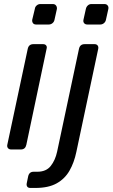

<svg xmlns="http://www.w3.org/2000/svg" viewBox="-20 -738 556 948"><path d="M158 -617Q148 -617 143 -623.5Q138 -630 139 -640L152 -694Q153 -704 161 -711Q169 -718 179 -718H241Q251 -718 256.5 -711Q262 -704 261 -694L249 -640Q247 -630 239 -623.5Q231 -617 221 -617ZM35 0Q25 0 19.5 -6.5Q14 -13 16 -23L117 -497Q122 -520 145 -520H193Q203 -520 208 -513.5Q213 -507 210 -497L110 -23Q105 0 83 0ZM411 -617Q401 -617 395.5 -623.5Q390 -630 392 -640L404 -694Q406 -704 413.5 -711Q421 -718 431 -718H496Q506 -718 511.5 -711Q517 -704 515 -694L503 -640Q501 -630 493 -623.5Q485 -617 475 -617ZM130 190Q119 190 114.5 183.5Q110 177 112 167L119 133Q124 110 146 110H164Q208 110 230.5 81.5Q253 53 262 11L370 -497Q375 -520 398 -520H447Q457 -520 462 -513.5Q467 -507 465 -497L357 12Q346 65 323 105Q300 145 259.5 167.5Q219 190 155 190Z"/></svg>

Font: Lubike
Style: Italic
Weight: 400
Italic angle: -12°
Foundry: Honoka55
Version: Version 1.000;July 22, 2022;FontCreator 14.0.0.2862 64-bit